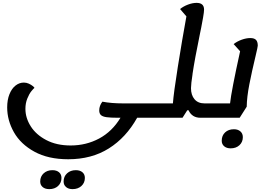

<svg xmlns="http://www.w3.org/2000/svg" viewBox="-20 -795 1856 1337"><path d="M1049 25H935Q858 163 738 238.5Q618 314 455 314Q316 314 220 261.5Q124 209 77 126Q30 43 30 -47Q30 -100 46 -139.5Q62 -179 88.5 -199.5Q115 -220 146 -220Q164 -220 180.5 -212.5Q197 -205 208 -196Q219 -187 220 -183Q214 -179 198.5 -160Q183 -141 170 -108.5Q157 -76 157 -37Q157 26 194 84.5Q231 143 302.5 180.5Q374 218 472 218Q580 218 670.5 169.5Q761 121 819 25H802Q749 25 721.5 21Q694 17 682.5 6Q671 -5 671 -26Q671 -59 693 -87Q755 -75 837 -75H1065ZM260 469Q260 434 284 412Q308 390 345 390Q374 390 391 404.5Q408 419 408 444Q408 478 384.5 500Q361 522 323 522Q294 522 277 507.5Q260 493 260 469ZM423 469Q423 434 447 412Q471 390 508 390Q537 390 554 404.5Q571 419 571 444Q571 478 547 500Q523 522 485 522Q457 522 440 507.5Q423 493 423 469Z M1467 -75 1452 25H1376Q1317 25 1293 -27H1284L1251 25H1048L1064 -75H1184Q1189 -145 1218.5 -331Q1248 -517 1278 -681L1234 -732Q1257 -751 1289 -763Q1321 -775 1349 -775Q1401 -775 1401 -728Q1401 -712 1394 -672Q1387 -632 1381 -602Q1375 -572 1372 -558Q1337 -389 1320 -276L1321 -280Q1310 -209 1310 -181Q1310 -133 1334.5 -104Q1359 -75 1404 -75Z M1775 -477Q1775 -469 1760 -406Q1734 -298 1716.5 -208.5Q1699 -119 1698 -52L1649 25H1450L1465 -75H1582Q1591 -161 1652 -438L1607 -488Q1631 -507 1663 -518.5Q1695 -530 1723 -530Q1750 -530 1762.5 -517.5Q1775 -505 1775 -477ZM1524 185Q1524 149 1547.5 127Q1571 105 1609 105Q1637 105 1654 120Q1671 135 1671 160Q1671 194 1647.5 216Q1624 238 1586 238Q1558 238 1541 223.5Q1524 209 1524 185Z"/></svg>

Font: Lemonada
Style: Regular
Weight: 400
Designer: Mohamed Gaber (Arabic) Eduardo Tunni (Latin)
Foundry: Kief Type Foundry
Version: Version 3.006